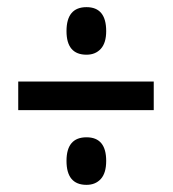

<svg xmlns="http://www.w3.org/2000/svg" viewBox="-20 -621 483 537"><path d="M222 -468Q166 -468 166 -534Q166 -601 222 -601Q277 -601 277 -534Q277 -501 262 -484.5Q247 -468 222 -468ZM31 -313V-393H410V-313ZM222 -104Q166 -104 166 -171Q166 -237 222 -237Q277 -237 277 -171Q277 -137 262 -120.5Q247 -104 222 -104Z"/></svg>

Font: Noto Sans Lao Looped ExtraCondensed Medium
Style: Regular
Weight: 500
Width: 2
Designer: Mark Frömberg, Ben Mitchell
Foundry: The Fontpad Ltd
Version: Version 1.002; ttfautohint (v1.8.4.7-5d5b)